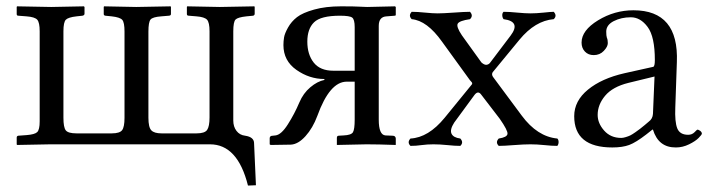

<svg xmlns="http://www.w3.org/2000/svg" viewBox="-20 -451 2226 600"><path d="M709 -353V-74.2Q709 -55.2 719 -42Q729 -28.8 746.1 -26.9Q772.9 -22.9 773.9 -4.9L779.8 127.9L754.9 128.9Q722.7 0 636.2 0H137.2L33.2 2L32.2 0V-21Q32.2 -25.9 37.1 -26.9L63 -28.8Q88.9 -30.8 96.4 -38.3Q104 -45.9 104 -71.8V-353Q104 -380.9 96.4 -389.4Q88.9 -397.9 63 -399.9L37.1 -401.9Q32.2 -401.9 32.2 -407.2V-429.2L33.2 -431.2L140.1 -429.2L242.2 -431.2L244.1 -429.2V-408.2Q244.1 -403.3 237.8 -401.9L219.2 -399.9Q193.4 -397 185.8 -389.4Q178.2 -381.8 178.2 -353V-83Q178.2 -53.2 185.5 -43.7Q192.9 -34.2 219.2 -34.2H329.1Q354 -34.2 361.6 -44.2Q369.1 -54.2 369.1 -83V-352.1Q369.1 -380.9 362.1 -388.9Q355 -397 329.1 -399.9L309.1 -401.9Q304.2 -402.8 304.2 -407.2V-429.2L305.2 -431.2L405.8 -429.2L513.2 -431.2L514.2 -429.2V-407.2Q514.2 -402.3 507.8 -401.9L483.9 -399.9Q457 -397.9 450.4 -389.9Q443.8 -381.8 443.8 -352.1V-83Q443.8 -53.2 452.9 -43.7Q461.9 -34.2 484.9 -34.2H594.2Q620.1 -34.2 627.4 -45.2Q634.8 -56.2 634.8 -84V-353Q634.8 -380.9 627 -389.4Q619.1 -397.9 594.2 -399.9L569.8 -401.9Q564 -401.9 564 -407.2V-429.2L564.9 -431.2L667 -429.2L774.9 -431.2L775.9 -429.2V-408.2Q775.9 -403.3 771 -401.9L750 -399.9Q723.1 -397 716.1 -389.9Q709 -382.8 709 -353Z M822.8 0V-19Q822.8 -26.9 832.5 -26.9L840.8 -27.8Q858.9 -29.8 879.6 -62.5Q900.4 -95.2 915.5 -130.9Q927.7 -159.7 949.7 -178.2Q971.7 -196.8 993.7 -201.2V-204.1Q946.8 -204.1 906.2 -232.7Q865.7 -261.2 865.7 -310.1Q865.7 -322.3 867.7 -334.2Q869.6 -346.2 880.1 -365Q890.6 -383.8 908.2 -397.5Q925.8 -411.1 961.7 -421.1Q997.6 -431.2 1045.4 -431.2Q1088.4 -431.2 1102.5 -430.2Q1116.7 -429.2 1127.4 -429.2L1214.4 -431.2L1216.8 -429.2V-404.8Q1216.8 -401.9 1213.4 -401.9L1188.5 -399.9Q1163.6 -398.9 1163.6 -370.1V-77.1Q1163.6 -29.3 1184.6 -27.8L1206.5 -26.9Q1216.3 -26.9 1216.8 -18.1V2Q1160.6 0 1125.5 0L1032.7 2V-20Q1032.7 -26.9 1038.6 -26.9L1053.7 -27.8Q1077.6 -28.8 1083 -37.8Q1088.4 -46.9 1088.4 -77.1V-195.8H1063.5Q1010.3 -195.8 971.7 -88.9Q957.5 -50.8 934.6 -25.4Q911.6 0 888.7 1L825.7 2ZM1021.5 -230H1088.4V-366.2Q1088.4 -390.1 1080.6 -396Q1072.8 -401.9 1042.5 -401.9Q982.4 -401.9 961.4 -381.3Q940.4 -360.8 940.4 -320.8Q940.4 -280.8 960.4 -255.4Q980.5 -230 1021.5 -230Z M1423.3 -340.8 1484.4 -255.9Q1493.2 -248 1499.8 -248.5Q1506.3 -249 1510.7 -253.9L1575.7 -339.8Q1608.9 -383.8 1553.7 -391.1Q1549.8 -396 1549.6 -403.1Q1549.3 -410.2 1553.7 -414.1Q1571.8 -414.1 1596.7 -411.6Q1621.6 -409.2 1637.7 -409.2Q1655.8 -409.2 1678.7 -411.6Q1701.7 -414.1 1710.4 -414.1Q1721.7 -401.9 1710.4 -391.1Q1652.3 -386.2 1603.5 -327.1L1519.5 -225.1Q1515.6 -218.3 1520.5 -210.9L1610.4 -89.8Q1659.2 -23.9 1721.7 -18.1Q1725.6 -14.2 1725.6 -7.1Q1725.6 0 1721.7 4.9Q1704.6 4.9 1681.2 2.4Q1657.7 0 1637.7 0Q1617.7 0 1586.2 2.4Q1554.7 4.9 1538.6 4.9Q1527.3 -6.3 1538.6 -18.1Q1564.5 -22 1565.9 -32.5Q1567.4 -43 1541.5 -80.1L1483.4 -155.8Q1473.6 -168.9 1462.4 -153.8L1399.4 -67.9Q1385.3 -45.9 1390.9 -33.4Q1396.5 -21 1418.5 -18.1Q1429.7 -5.9 1418.5 4.9Q1401.4 4.9 1377.9 2.4Q1354.5 0 1334.5 0Q1315.4 0 1297.6 2.4Q1279.8 4.9 1262.7 4.9Q1251.5 -6.3 1262.7 -18.1Q1318.8 -21 1369.6 -83L1453.6 -186Q1455.6 -188 1455.6 -189.9Q1455.6 -191.9 1454.6 -193.4Q1453.6 -194.8 1451.7 -197Q1449.7 -199.2 1448.7 -200.2L1361.3 -320.8Q1314.5 -386.7 1266.6 -391.1Q1255.4 -402.3 1266.6 -414.1Q1284.7 -414.1 1308.6 -411.6Q1332.5 -409.2 1347.7 -409.2Q1363.8 -409.2 1397.7 -411.6Q1431.6 -414.1 1448.7 -414.1Q1460 -401.9 1448.7 -391.1Q1415.5 -386.2 1410.4 -377Q1405.3 -367.7 1423.3 -340.8Z M2025.4 -211.9 1943.4 -191.9Q1894.5 -179.7 1871.1 -151.9Q1847.7 -124 1847.7 -91.8Q1847.7 -65.9 1867.9 -43Q1888.2 -20 1921.4 -20Q1927.2 -20 1935.3 -22.5Q1943.4 -24.9 1949.5 -27.8Q1955.6 -30.8 1965.6 -37.8Q1975.6 -44.9 1980 -48.3Q1984.4 -51.8 1994.9 -60.3Q2005.4 -68.8 2007.3 -70.8Q2019.5 -79.6 2020.5 -95.2ZM2020.5 -45.9H2018.6L1999.5 -30.8Q1967.3 -5.9 1946.3 2Q1925.3 9.8 1893.6 9.8Q1774.4 9.8 1774.4 -87.9Q1774.4 -135.7 1817.4 -170.9Q1860.4 -206.1 1931.6 -222.2L2021.5 -242.2Q2026.4 -244.1 2026.4 -263.2Q2026.4 -336.4 2003.9 -366.7Q1981.4 -397 1951.4 -397Q1921.4 -397 1897.9 -385Q1874.5 -373 1874.5 -352.1Q1874.5 -338.9 1876.5 -333Q1879.4 -327.1 1879.4 -316.2Q1879.4 -305.2 1866.9 -292Q1854.5 -278.8 1835.4 -278.8Q1818.4 -278.8 1807.9 -289.8Q1797.4 -300.8 1797.4 -317.9Q1797.4 -356 1848.9 -387.5Q1900.4 -418.9 1959.5 -418.9Q2101.6 -418.9 2095.2 -256.8L2090.3 -115.2Q2088.4 -70.3 2096.4 -50Q2104.5 -29.8 2130.4 -29.8Q2142.6 -29.8 2150.4 -37.8Q2158.2 -45.9 2159.2 -45.9Q2163.1 -45.9 2168.2 -42Q2173.3 -38.1 2173.3 -33.2Q2173.3 -30.3 2163.3 -20Q2153.3 -9.8 2133.3 0Q2113.3 9.8 2092.3 9.8Q2037.6 10.3 2020.5 -45.9Z"/></svg>

Font: Linux Libertine Display
Style: Regular
Weight: 400
Designer: Philipp H. Poll
Foundry: Philipp H. Poll
Version: Version 5.0.9